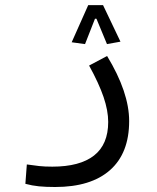

<svg xmlns="http://www.w3.org/2000/svg" viewBox="-20 -519 626 765"><path d="M199.7 226.1Q162.6 226.1 135.3 223.4Q107.9 220.7 81.1 213.4L86.9 136.2Q114.3 140.1 136 142.6Q157.7 145 188.5 145Q297.9 145 354.5 100.8Q411.1 56.6 411.1 -33.2Q411.1 -78.1 392.6 -132.6Q374 -187 335 -257.8L406.7 -295.9Q494.6 -150.9 494.6 -36.6Q494.6 91.3 418.5 158.7Q342.3 226.1 199.7 226.1ZM390.6 -498.5 460 -353 406.2 -343.3 364.3 -444.3H358.4L318.8 -343.3L265.6 -350.6L331.5 -498.5Z"/></svg>

Font: Cascadia Mono SemiLight
Style: Regular
Weight: 350
Monospace: yes
Designer: Aaron Bell
Foundry: Saja Typeworks
Version: Version 2404.023; ttfautohint (v1.8.4)